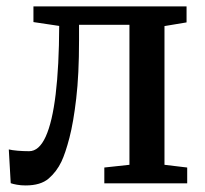

<svg xmlns="http://www.w3.org/2000/svg" viewBox="-20 -573 642 600"><path d="M60 6.5Q45 6.5 32.8 4.2Q20.5 2 13.5 -0.5L7.5 -106Q18 -103.5 35.2 -102Q52.5 -100.5 71 -100.5Q102 -100.5 122.8 -146Q143.5 -191.5 154 -278.8Q164.5 -366 165 -492L84.5 -504V-553H563V-503L494 -491.5V-58L565 -49.5V0H306V-49.5L384.5 -58V-495.5H227V-446.5Q227 -340 218.2 -265.2Q209.5 -190.5 197 -142.5Q184.5 -94.5 172 -68Q157 -36.5 132 -15Q107 6.5 60 6.5Z"/></svg>

Font: Merriweather 24pt Medium
Style: Regular
Weight: 500
Designer: Eben Sorkin
Foundry: Eben Sorkin
Version: Version 2.100